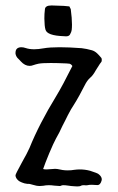

<svg xmlns="http://www.w3.org/2000/svg" viewBox="-20 -669 425 689"><path d="M336.9 -41.5Q345.2 -33.7 345.2 -25.4Q345.2 -23.4 344.7 -21.5Q340.3 -4.9 329.6 -4.9H328.6Q316.9 -5.9 309.1 -5.9Q298.8 -5.9 294.4 -4.4Q292.5 -3.9 288.6 -3.9L282.2 -4.4H279.8Q273.4 -4.4 270.5 -2.4Q267.1 0 257.3 0Q253.4 0 248 -0.5Q241.7 -0.5 234.4 -1.5L228.5 -2.4L224.6 -2.9Q214.4 -4.4 208 -4.4Q201.7 -4.4 199.7 -2.9L197.8 -2Q196.3 -1.5 194.3 -1.5Q188.5 -1.5 174.8 -2.9Q164.6 -4.4 155.3 -4.4Q144.5 -4.4 135.3 -2.4Q129.4 -1.5 123 -1.5Q110.8 -1.5 97.7 -5.9Q92.3 -7.8 86.9 -8.8L82 -9.3H77.6Q67.4 -10.3 58.6 -14.2L53.2 -16.6L47.9 -19.5Q35.6 -29.3 35.6 -40Q35.6 -43.9 58.1 -85L66.9 -101.1Q71.8 -110.4 75.2 -116.2Q83.5 -132.3 85.9 -138.2Q121.1 -225.1 181.2 -323.2Q204.1 -360.8 239.7 -432.1Q235.8 -438.5 229.5 -440.4L223.6 -440.9L218.3 -441.4Q185.1 -442.9 162.1 -442.9Q131.3 -442.9 118.2 -440.4L108.4 -438L99.1 -435.1Q92.8 -432.6 86.4 -432.6Q69.3 -432.6 54.7 -448.7L48.3 -455.6L42.5 -461.4Q36.6 -468.8 35.6 -477.1V-479.5Q35.6 -494.1 46.9 -498Q51.3 -499.5 56.6 -499.5Q64 -499.5 72.3 -496.6Q85.4 -492.2 102.5 -492.2Q117.7 -492.2 136.2 -495.6Q158.2 -499.5 193.8 -499.5Q227.5 -499.5 272.9 -496.1Q280.8 -495.1 291 -493.2L309.1 -488.8Q318.8 -486.3 328.1 -478Q334 -472.7 343.8 -460.9Q345.2 -459 345.2 -453.6Q345.2 -447.8 343.3 -446.3Q338.4 -440.4 333.5 -432.1L324.2 -417.5Q313.5 -397.9 303.7 -390.1Q292.5 -380.4 283.7 -362.3L265.1 -327.1Q254.4 -307.6 245.1 -293Q235.4 -278.8 223.6 -255.9L213.9 -236.3L204.1 -217.3L192.9 -193.8L180.7 -171.4Q172.4 -156.2 156.7 -119.1Q141.1 -81.5 134.8 -62.5Q139.2 -61 147 -61Q153.3 -61 161.6 -62L168.9 -62.5L175.3 -63H179.7Q183.6 -63 186 -62.5Q206.1 -57.6 222.2 -57.6Q228.5 -57.6 235.4 -58.1L246.6 -59.6Q256.8 -61 266.6 -61Q285.2 -61 303.2 -56.2Q314.9 -52.7 324.7 -48.8Q333 -45.9 336.9 -41.5ZM233.9 -636.2Q238.3 -603.5 238.3 -581.1Q238.3 -569.8 237.3 -561.5Q236.8 -555.2 231 -544.9Q227.1 -538.6 216.8 -538.6Q213.4 -538.6 209.5 -539.1Q148.4 -541 143.1 -563Q139.6 -574.7 139.2 -602.5L139.6 -618.7L141.1 -634.8Q141.6 -649.4 164.6 -649.4H165.5Q172.9 -648.9 209 -647.9L229 -646Q233.9 -636.7 233.9 -636.2Z"/></svg>

Font: Kurland
Style: Regular
Weight: 400
Designer: GGBot
Version: 0.22